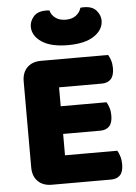

<svg xmlns="http://www.w3.org/2000/svg" viewBox="-58 -893 664 940"><g transform="rotate(-5 274.0 -423.0)"><path d="M158 3Q115 3 90 -22Q65 -47 65 -90V-513Q65 -556 90 -581Q115 -606 158 -606H488Q495 -595 500.5 -578Q506 -561 506 -540Q506 -503 490 -486Q474 -469 446 -469H235V-376H460Q467 -365 472.5 -348Q478 -331 478 -310Q478 -273 462 -256.5Q446 -240 418 -240H235V-135H492Q499 -124 504.5 -106Q510 -88 510 -67Q510 -30 494 -13.5Q478 3 450 3ZM297 -796Q328 -796 347.5 -811Q367 -826 373 -848Q378 -849 382 -849Q386 -849 391 -849Q432 -849 451.5 -826Q471 -803 471 -777Q471 -732 426 -701.5Q381 -671 297 -671Q213 -671 168 -701.5Q123 -732 123 -777Q123 -803 142.5 -826Q162 -849 203 -849Q208 -849 212 -849Q216 -849 221 -848Q226 -826 246 -811Q266 -796 297 -796Z"/></g></svg>

Font: Baloo Bhaina 2 ExtraBold
Style: Regular
Weight: 800
Designer: Yesha Goshar, Manish Minz, Shuchita Grover and Ek Type
Foundry: Ek Type
Version: Version 1.640;hotconv 1.0.111;makeotfexe 2.5.65597; ttfautoh